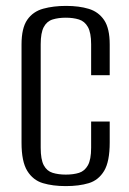

<svg xmlns="http://www.w3.org/2000/svg" viewBox="-20 -619 439 651"><path d="M203 12Q159 12 125.5 2Q92 -8 72.5 -39.5Q53 -71 53 -135V-468Q53 -524 72.5 -552Q92 -580 126.5 -589.5Q161 -599 204 -599Q248 -599 281 -589Q314 -579 333 -551Q352 -523 352 -468V-364H289V-469Q289 -508 278 -527.5Q267 -547 247.5 -553Q228 -559 203 -559Q178 -559 158.5 -553Q139 -547 128.5 -527.5Q118 -508 118 -469V-118Q118 -78 128.5 -58.5Q139 -39 158.5 -33Q178 -27 203 -27Q229 -27 248 -33Q267 -39 278 -58.5Q289 -78 289 -118V-207H352V-136Q352 -71 333 -39.5Q314 -8 281 2Q248 12 203 12Z"/></svg>

Font: Alumni Sans
Style: Regular
Weight: 400
Designer: Robert E. Leuschke
Foundry: Robert E. Leuschke
Version: Version 1.018